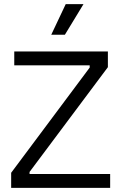

<svg xmlns="http://www.w3.org/2000/svg" viewBox="-20 -909 587 929"><path d="M34 0V-73L414 -582V-593H49V-660H502V-584L123 -77V-67H513V0ZM294 -741H228L298 -889H384Z"/></svg>

Font: Bricolage Grotesque Light
Style: Regular
Weight: 300
Designer: Mathieu Triay
Foundry: Atelier Triay
Version: Version 1.000;gftools[0.9.30]